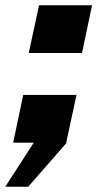

<svg xmlns="http://www.w3.org/2000/svg" viewBox="-42 -541 369 728"><path d="M307 -521 269 -340H67L106 -521ZM248 -181 209 0H211L65 167H-22L86 0H8L46 -181Z"/></svg>

Font: Decalotype Black Italic
Style: Regular
Weight: 900
Italic angle: -12°
Designer: Alfredo Marco Pradil
Foundry: Alfredo Marco Pradil
Version: Version 1.0